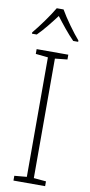

<svg xmlns="http://www.w3.org/2000/svg" viewBox="-103 -988 479 1027"><g transform="rotate(10 136.0 -474.0)"><path d="M155 -948H118C94 -906 43 -836 11 -798V-791H37C70 -823 108 -872 136 -909C165 -871 202 -824 235 -791H262V-798C232 -832 179 -905 155 -948ZM222 0V-26L155 -32V-681L222 -688V-714H50V-688L117 -681V-32L50 -26V0Z"/></g></svg>

Font: Noto Sans Lao SemiCondensed ExtraLight
Style: Regular
Weight: 200
Width: 4
Designer: Monotype Design Team
Foundry: Monotype Imaging Inc.
Version: Version 2.003